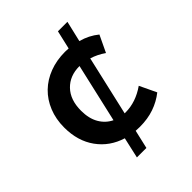

<svg xmlns="http://www.w3.org/2000/svg" viewBox="-191 -678 887 887"><g transform="rotate(-45 252.0 -235.0)"><path d="M185 100 208 -2Q133 -25 89 -86Q45 -147 45 -235Q45 -290 63.5 -335.5Q82 -381 115 -413Q148 -445 194 -462.5Q240 -480 295 -480Q301 -480 306.5 -479.5Q312 -479 318 -479L339 -570H401L377 -468Q426 -455 464 -424L425 -342Q392 -365 356 -376L289 -84H295Q362 -84 425 -128L464 -46Q430 -19 388 -4.5Q346 10 295 10Q288 10 281.5 9.5Q275 9 268 9L247 100ZM155 -235Q155 -184 175 -149.5Q195 -115 230 -98L296 -386H295Q232 -386 193.5 -346Q155 -306 155 -235Z"/></g></svg>

Font: Gantari SemiBold
Style: Regular
Weight: 600
Designer: Anugrah Pasau
Foundry: Lafontype
Version: Version 1.000; ttfautohint (v1.8.4)